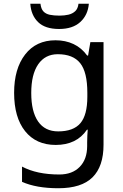

<svg xmlns="http://www.w3.org/2000/svg" viewBox="-20 -760 655 1020"><path d="M275 -546Q328 -546 370.5 -526Q413 -506 443 -465H448L460 -536H530V9Q530 124 471.5 182Q413 240 290 240Q232 240 183.5 231.5Q135 223 97 206V125Q176 167 295 167Q364 167 403.5 126.5Q443 86 443 16V-5Q443 -17 444 -39.5Q445 -62 446 -71H442Q414 -30 372.5 -10Q331 10 276 10Q172 10 113.5 -63Q55 -136 55 -267Q55 -395 113.5 -470.5Q172 -546 275 -546ZM287 -472Q220 -472 183 -418.5Q146 -365 146 -266Q146 -167 182.5 -114.5Q219 -62 289 -62Q370 -62 407 -105.5Q444 -149 444 -246V-267Q444 -377 406 -424.5Q368 -472 287 -472ZM452 -740Q447 -680 406.5 -643Q366 -606 294 -606Q220 -606 182.5 -642.5Q145 -679 141 -740H195Q198 -713 210.5 -699.5Q223 -686 244.5 -681.5Q266 -677 296 -677Q322 -677 343.5 -682Q365 -687 379.5 -700.5Q394 -714 397 -740Z"/></svg>

Font: Noto Sans Vithkuqi
Style: Regular
Weight: 400
Version: Version 1.001